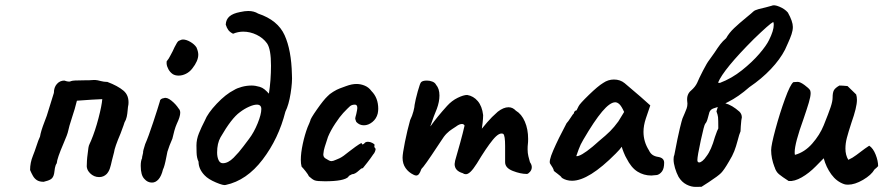

<svg xmlns="http://www.w3.org/2000/svg" viewBox="-20 -701 3377 734"><path d="M471 -302Q469 -293 468 -279.5Q467 -266 464.5 -254.5Q462 -243 456 -233Q456 -231 441 -191Q418 -137 416 -119Q411 -101 408 -88Q404 -69 400 -57Q396 -45 388 -36Q376 -24 359 -24Q339 -24 324 -39Q309 -54 312 -75Q312 -94 318 -136Q319 -144 323 -152Q327 -160 328 -163Q344 -201 356.5 -249Q369 -297 371 -322Q340 -321 274 -316Q266 -283 256 -254Q243 -214 241 -202Q238 -187 223 -153Q198 -95 197 -77Q192 -70 190 -59Q188 -48 187 -38Q184 -22 174.5 -16Q165 -10 147 -6Q131 -6 121.5 -12Q112 -18 106 -28.5Q100 -39 95 -51Q95 -79 106 -106Q109 -113 112.5 -123Q116 -133 118 -139Q127 -167 133 -179Q136 -199 150 -235Q161 -263 163 -272Q179 -325 186 -346Q186 -367 197.5 -380Q209 -393 226 -393Q237 -389 244 -389Q248 -389 252 -391Q258 -394 301 -394Q327 -394 334 -395Q344 -396 353.5 -394Q363 -392 366 -391Q370 -390 376 -389Q382 -388 390 -388Q430 -373 452 -354.5Q474 -336 471 -302Z M619 -469Q625 -476 631 -488Q637 -500 640 -505Q648 -523 653 -531Q660 -545 666 -546Q674 -550 679 -550Q692 -550 707.5 -541Q723 -532 731 -520Q738 -504 738 -492Q738 -468 715 -439Q705 -426 691 -419Q677 -412 663 -412Q649 -412 640 -418Q630 -425 624 -436Q618 -447 617 -457Q616 -467 619 -469ZM518 -67Q518 -86 523 -96Q523 -101 525 -108Q527 -115 527 -117Q526 -123 535 -150Q547 -177 565.5 -233Q584 -289 591 -313Q591 -318 595 -321.5Q599 -325 607 -326Q618 -330 635 -316.5Q652 -303 663 -286Q669 -280 669 -270Q669 -255 656 -228Q651 -217 646.5 -201Q642 -185 639 -171Q627 -144 620 -121Q617 -108 616 -101Q609 -64 603 -53Q597 -28 586 -15.5Q575 -3 561 -3Q544 -3 532 -17Q518 -31 518 -67Z M1071 -274Q1045 -171 984 -91Q923 -11 843 6Q835 9 805.5 -3.5Q776 -16 762 -31Q739 -55 739 -83Q732 -97 731.5 -118Q731 -139 731 -145Q731 -168 740.5 -191.5Q750 -215 763 -240Q774 -268 808.5 -304.5Q843 -341 875 -357Q886 -364 904.5 -369Q923 -374 942 -374Q956 -374 973 -369Q983 -366 991 -359.5Q999 -353 1008 -343Q1016 -395 1016 -450Q1016 -513 1001 -535Q986 -556 961 -568Q936 -580 910 -580Q890 -580 871 -572Q859 -578 853 -586Q847 -594 843 -607Q844 -627 857.5 -638.5Q871 -650 898 -655Q916 -659 929 -659Q951 -659 967 -649Q1042 -624 1068 -566.5Q1094 -509 1096 -416Q1098 -388 1091 -344Q1084 -300 1071 -274ZM979 -284Q979 -301 962 -301Q950 -301 932 -293Q914 -285 897 -272Q865 -249 823 -176Q810 -153 810 -118Q810 -101 815.5 -89Q821 -77 832 -77Q852 -77 873 -98Q894 -119 910.5 -141.5Q927 -164 932 -170Q951 -195 965 -229.5Q979 -264 979 -284Z M1161 -27Q1158 -34 1148.5 -46Q1139 -58 1133 -64Q1130 -75 1130 -90Q1130 -116 1137.5 -151Q1145 -186 1156 -215Q1160 -223 1162.5 -230Q1165 -237 1166 -239Q1166 -246 1191.5 -282.5Q1217 -319 1232 -333Q1239 -341 1253.5 -350Q1268 -359 1279 -363Q1282 -364 1303.5 -372Q1325 -380 1343 -380Q1359 -380 1374.5 -373.5Q1390 -367 1400 -353Q1426 -327 1426 -285Q1426 -277 1424 -267Q1419 -247 1403.5 -234.5Q1388 -222 1371 -222Q1354 -222 1342 -235Q1338 -245 1338 -248Q1338 -251 1342 -265Q1346 -283 1346 -288Q1346 -301 1337 -301Q1325 -301 1318 -295Q1311 -289 1292 -269Q1279 -255 1261.5 -228.5Q1244 -202 1234 -178Q1225 -151 1221.5 -139.5Q1218 -128 1218 -126Q1218 -122 1217 -118.5Q1216 -115 1216 -111Q1216 -104 1219 -100Q1222 -96 1230 -92Q1232 -91 1237 -88Q1242 -85 1247 -85Q1253 -85 1264 -90Q1275 -95 1278 -96Q1291 -102 1315 -122L1339 -140Q1346 -145 1351.5 -148.5Q1357 -152 1360 -153.5Q1363 -155 1363 -153Q1363 -149 1366 -149Q1369 -149 1373 -153Q1377 -159 1387 -159Q1395 -159 1403.5 -154.5Q1412 -150 1412 -147L1411 -142Q1411 -137 1416 -132Q1416 -128 1413.5 -121.5Q1411 -115 1407 -111Q1397 -96 1384.5 -80Q1372 -64 1367 -58H1366Q1361 -58 1352 -49Q1337 -35 1326 -35Q1322 -33 1317 -30.5Q1312 -28 1312 -25Q1295 -8 1222 -8Q1192 -8 1183 -11.5Q1174 -15 1161 -27Z M2013 -62Q2013 -52 2006 -44Q1999 -36 1994 -36Q1970 -36 1940.5 -47.5Q1911 -59 1911 -81V-143Q1911 -183 1904 -189Q1889 -197 1864 -166.5Q1839 -136 1803 -76Q1789 -54 1779 -44.5Q1769 -35 1761 -35Q1754 -35 1749 -39Q1718 -48 1718 -74Q1718 -77 1720 -87Q1729 -118 1739.5 -156Q1750 -194 1756 -221Q1753 -227 1746 -227Q1736 -227 1723 -217Q1719 -214 1708.5 -207.5Q1698 -201 1687.5 -190.5Q1677 -180 1666 -162Q1662 -155 1652 -141Q1602 -65 1591 -55Q1586 -41 1581.5 -35.5Q1577 -30 1571 -30Q1567 -30 1561 -33Q1542 -42 1530.5 -58.5Q1519 -75 1519 -98Q1519 -113 1528 -158Q1537 -203 1548 -242Q1556 -258 1560.5 -275.5Q1565 -293 1565 -300Q1568 -319 1577 -351.5Q1586 -384 1590 -387Q1596 -393 1612 -393Q1623 -393 1633 -389Q1643 -385 1647 -377Q1660 -362 1660 -336Q1660 -312 1650 -285Q1640 -262 1625 -218Q1625 -218 1627 -220Q1651 -254 1689 -296Q1707 -316 1729.5 -327Q1752 -338 1766 -338Q1790 -334 1806.5 -314.5Q1823 -295 1827 -261Q1827 -249 1825 -231.5Q1823 -214 1822 -209Q1826 -214 1842.5 -233.5Q1859 -253 1883 -274Q1905 -291 1924 -291Q1940 -291 1952 -278Q1974 -265 1986.5 -236Q1999 -207 1999 -170Q1999 -157 1998 -150Q1997 -143 1997 -130Q1997 -116 2000 -103.5Q2003 -91 2006 -81Q2013 -71 2013 -62Z M2097 -49Q2097 -53 2092.5 -60.5Q2088 -68 2084 -74Q2076 -82 2095 -126Q2114 -170 2146 -230Q2152 -236 2161.5 -251Q2171 -266 2174 -268Q2174 -272 2177 -275.5Q2180 -279 2184 -279L2192 -295Q2196 -304 2231 -338Q2266 -372 2286 -384Q2305 -397 2327 -397Q2351 -397 2368 -383L2395 -360Q2425 -335 2429 -331L2466 -298L2449 -248Q2440 -221 2440 -197Q2440 -159 2461 -126Q2466 -115 2474.5 -109Q2483 -103 2497 -101Q2519 -97 2519 -79Q2519 -57 2511 -46Q2503 -35 2492 -32Q2476 -30 2470 -30Q2441 -30 2417 -45Q2393 -60 2375 -96Q2371 -102 2364.5 -118Q2358 -134 2357 -140Q2350 -130 2334 -114Q2231 -10 2167 -10Q2145 -10 2128 -21Q2125 -27 2111 -37Q2097 -47 2097 -49ZM2245 -140Q2250 -144 2256 -149.5Q2262 -155 2269 -161Q2297 -184 2312.5 -199.5Q2328 -215 2344 -237L2366 -273Q2356 -295 2348 -302.5Q2340 -310 2332 -310Q2312 -310 2282 -274.5Q2252 -239 2210 -167Q2199 -149 2192 -129.5Q2185 -110 2183 -104Q2199 -102 2245 -140Z M3011 -598Q3011 -585 3006 -570Q3001 -555 2992.5 -536.5Q2984 -518 2981 -511Q2962 -474 2927 -437Q2892 -400 2845 -368Q2803 -331 2763 -311L2753 -306Q2779 -299 2807 -274Q2816 -265 2816 -252Q2816 -249 2814 -241Q2813 -229 2812 -218.5Q2811 -208 2811 -199Q2806 -188 2800 -164Q2794 -141 2787 -123Q2780 -105 2767 -84Q2748 -51 2736.5 -39.5Q2725 -28 2690 -5L2662 13Q2659 13 2641 13.5Q2623 14 2604.5 4.5Q2586 -5 2574 -25Q2566 -40 2560.5 -58.5Q2555 -77 2555 -92Q2555 -103 2558 -109Q2571 -178 2579 -210.5Q2587 -243 2589 -248L2598 -269Q2602 -278 2605 -286.5Q2608 -295 2608 -305L2607 -316Q2605 -341 2622 -355Q2638 -369 2645 -384Q2652 -401 2667.5 -431Q2683 -461 2691 -471L2711 -499Q2724 -519 2733.5 -531.5Q2743 -544 2756 -555Q2767 -575 2786.5 -593.5Q2806 -612 2833 -634Q2855 -652 2860 -657Q2865 -662 2879.5 -666Q2894 -670 2908 -673L2930 -679Q2939 -684 2959.5 -675.5Q2980 -667 2992 -653Q3011 -619 3011 -598ZM2938 -606Q2938 -614 2936 -617Q2922 -610 2862 -552Q2746 -436 2725 -385L2732 -384Q2777 -401 2816.5 -432.5Q2856 -464 2883 -495.5Q2910 -527 2920 -548Q2938 -584 2938 -606ZM2719 -275 2724 -292 2706 -286Q2696 -282 2692 -272Q2690 -266 2686 -250Q2682 -234 2676 -228Q2672 -224 2659 -164Q2646 -104 2646 -89Q2646 -80 2653 -80Q2658 -80 2665.5 -86Q2673 -92 2681 -104Q2699 -127 2713 -177Q2723 -206 2726 -210Q2726 -244 2725 -253Q2724 -262 2719 -275Z M3129 -96Q3125 -92 3099 -65.5Q3073 -39 3045 -23Q3017 -7 2995 -9Q2970 -25 2958 -35Q2946 -45 2941 -63V-62Q2928 -96 2928 -127Q2928 -146 2944.5 -207Q2961 -268 2981 -323Q3001 -378 3013 -387L3030 -388Q3039 -388 3055.5 -376Q3072 -364 3077 -356Q3079 -350 3079 -345Q3079 -332 3072 -308.5Q3065 -285 3052 -247Q3018 -153 3018 -119Q3018 -112 3019 -109Q3056 -119 3085 -152Q3114 -185 3129 -222Q3148 -269 3155.5 -291.5Q3163 -314 3163 -328Q3163 -347 3168 -356Q3173 -365 3189 -374Q3200 -374 3220 -372L3253 -340Q3256 -331 3256 -319Q3256 -291 3235 -232Q3223 -195 3217.5 -174Q3212 -153 3212 -133Q3212 -108 3223 -90Q3239 -97 3254 -108.5Q3269 -120 3272 -122Q3286 -133 3303 -144Q3318 -134 3327.5 -110Q3337 -86 3337 -66Q3333 -61 3323 -53Q3311 -32 3279.5 -13.5Q3248 5 3222 5Q3212 5 3207 3Q3178 -7 3158 -34.5Q3138 -62 3129 -96Z"/></svg>

Font: Caveat
Style: Bold
Weight: 700
Designer: Pablo Impallari
Foundry: Pablo Impallari
Version: Version 1.500; ttfautohint (v1.6)